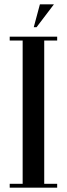

<svg xmlns="http://www.w3.org/2000/svg" viewBox="-20 -870 310 890"><path d="M165 -850 136.5 -744H149.5L230 -850ZM245 -700H25V-682H85V-18H25V0H245V-18H185V-682H245Z"/></svg>

Font: Picaflor 24 pt
Style: Regular
Weight: 400
Designer: Ariel Martín Pérez
Foundry: Tunera Type Foundry
Version: Version 1.000;hotconv 1.0.109;makeotfexe 2.5.65596